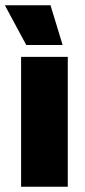

<svg xmlns="http://www.w3.org/2000/svg" viewBox="-34 -708 324 728"><path d="M46 0V-492.5H223V0ZM157.5 -688 203 -539V-537.5H65.5L-14.5 -686V-688Z"/></svg>

Font: Anek Gurmukhi Medium ExtraBold
Style: Regular
Weight: 800
Version: Version 1.003